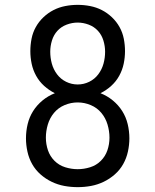

<svg xmlns="http://www.w3.org/2000/svg" viewBox="-20 -763 640 791"><path d="M300 8Q272 8 245 3Q218 -2 193 -14Q168 -26 147 -44.5Q126 -63 112.5 -87Q99 -111 93 -138.5Q87 -166 87 -193Q87 -223 94 -252Q101 -281 116.5 -305.5Q132 -330 155 -349Q178 -368 206 -379Q182 -391 162 -409Q142 -427 129 -450.5Q116 -474 110.5 -500Q105 -526 105 -552Q105 -578 110 -603.5Q115 -629 127.5 -651.5Q140 -674 159 -692Q178 -710 200.5 -721.5Q223 -733 248.5 -738Q274 -743 300 -743Q326 -743 351.5 -738Q377 -733 399.5 -721.5Q422 -710 441 -692Q460 -674 472.5 -651.5Q485 -629 490 -603.5Q495 -578 495 -552Q495 -526 489.5 -500Q484 -474 471 -450.5Q458 -427 438 -409Q418 -391 394 -379Q422 -368 445 -349Q468 -330 483.5 -305.5Q499 -281 506 -252Q513 -223 513 -193Q513 -166 507 -138.5Q501 -111 487.5 -87Q474 -63 453 -44.5Q432 -26 407 -14Q382 -2 355 3Q328 8 300 8ZM300 -415Q325 -415 347.5 -426Q370 -437 385 -457Q400 -477 406.5 -501Q413 -525 413 -550Q413 -573 406 -596Q399 -619 383.5 -636Q368 -653 345.5 -661.5Q323 -670 300 -670Q277 -670 254.5 -661.5Q232 -653 216.5 -636Q201 -619 194 -596Q187 -573 187 -550Q187 -525 193.5 -501Q200 -477 215 -457Q230 -437 252.5 -426Q275 -415 300 -415ZM300 -66Q326 -66 351.5 -74Q377 -82 395.5 -100.5Q414 -119 422.5 -144Q431 -169 431 -196Q431 -223 423 -250Q415 -277 397.5 -298Q380 -319 354 -330Q328 -341 300 -341Q272 -341 246 -330Q220 -319 202.5 -298Q185 -277 177 -250Q169 -223 169 -196Q169 -169 177.5 -144Q186 -119 204.5 -100.5Q223 -82 248.5 -74Q274 -66 300 -66Z"/></svg>

Font: Iosevka Plex Etoile
Style: Regular
Weight: 400
Designer: Belleve Invis
Foundry: Belleve Invis
Version: Version 25.1.1; ttfautohint (v1.8.4)